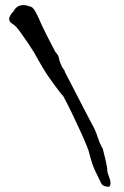

<svg xmlns="http://www.w3.org/2000/svg" viewBox="-20 -706 487 754"><path d="M410 26Q407 29 394 26Q381 23 376 11Q362 -18 354.5 -33.5Q347 -49 341.5 -65.5Q336 -82 328 -114Q327 -118 317.5 -141Q308 -164 293 -196.5Q278 -229 261 -264.5Q244 -300 228 -329Q225 -331 215.5 -343.5Q206 -356 194.5 -371.5Q183 -387 174 -400Q165 -413 163 -416Q158 -423 147 -441.5Q136 -460 125 -480Q114 -500 108 -509Q104 -516 90.5 -536Q77 -556 63 -575.5Q49 -595 43 -601Q36 -608 26 -614.5Q16 -621 16 -632Q16 -644 34 -663Q46 -686 73 -686Q84 -686 93 -682H91Q95 -682 101.5 -679.5Q108 -677 111 -672Q116 -667 122 -655Q128 -643 133 -632.5Q138 -622 138 -621Q139 -618 147 -601Q155 -584 166 -562.5Q177 -541 186 -524Q195 -507 197 -503Q208 -490 210 -483Q212 -476 213.5 -469Q215 -462 222 -447Q221 -446 228 -437Q235 -428 235 -423Q235 -423 246.5 -401Q258 -379 275 -346Q292 -313 309 -280Q326 -247 338 -224.5Q350 -202 350 -202Q358 -186 364.5 -165Q371 -144 382 -124L383 -125Q385 -115 391 -92Q397 -69 401 -45Q400 -32 407 -15Q414 2 414 15Q414 22 410 26Z"/></svg>

Font: Vujahday Script
Style: Regular
Weight: 400
Designer: Robert E. Leuschke
Foundry: Robert E. Leuschke
Version: Version 1.010; ttfautohint (v1.8.3)